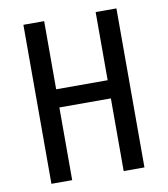

<svg xmlns="http://www.w3.org/2000/svg" viewBox="-82 -805 765 874"><g transform="rotate(-10 300.0 -367.5)"><path d="M85 0V-735H181V-420H419V-735H515V0H419V-336H181V0Z"/></g></svg>

Font: Iosevka Aile Medium
Style: Regular
Weight: 500
Designer: Belleve Invis
Foundry: Belleve Invis
Version: Version 27.3.5; ttfautohint (v1.8.4)